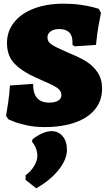

<svg xmlns="http://www.w3.org/2000/svg" viewBox="-20 -679 591 1044"><path d="M25 -31 13 -49Q16 -65 24 -119Q32 -173 34 -214L160 -223Q160 -170 182 -145.5Q204 -121 248 -121Q279 -121 296.5 -132Q314 -143 314 -162Q314 -186 289 -202.5Q264 -219 211 -241L171 -259Q101 -290 59.5 -332.5Q18 -375 18 -445Q18 -509 56.5 -557.5Q95 -606 164.5 -632.5Q234 -659 326 -659Q375 -659 417.5 -653Q460 -647 485.5 -640Q511 -633 517 -631L529 -609Q526 -595 516.5 -543Q507 -491 502 -435L386 -427L374 -435V-451Q374 -521 301 -521Q273 -521 255.5 -508.5Q238 -496 238 -476Q238 -451 262.5 -435.5Q287 -420 343 -396L364 -387Q415 -366 451 -343.5Q487 -321 511 -285Q535 -249 535 -197Q535 -132 497 -85Q459 -38 388.5 -13Q318 12 222 12Q170 12 126 2.5Q82 -7 53.5 -18.5Q25 -30 25 -31ZM119 299V274Q148 253 165.5 224Q183 195 183 168Q183 148 175 127Q167 106 154 92L157 78Q184 57 211 45.5Q238 34 259 34Q297 34 320.5 61.5Q344 89 344 135Q344 188 299 244.5Q254 301 177 345Z"/></svg>

Font: Alegreya SC Black
Style: Regular
Weight: 900
Designer: Juan Pablo del Peral
Foundry: Huerta Tipografica
Version: Version 2.007; ttfautohint (v1.6)